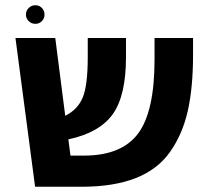

<svg xmlns="http://www.w3.org/2000/svg" viewBox="-20 -713 804 733"><path d="M79 -657Q79 -672 89.5 -682.5Q100 -693 115 -693Q130 -693 140 -682.5Q150 -672 150 -657Q150 -643 140 -632.5Q130 -622 115 -622Q100 -622 89.5 -632.5Q79 -643 79 -657ZM570 -568H717V-504Q717 -379 697 -290Q677 -201 629.5 -133.5Q582 -66 498 -33Q414 0 291 0H114L39 -568H191L229 -271Q276 -294 295.5 -340Q315 -386 315 -495V-568H461V-495Q461 -347 410 -276.5Q359 -206 241 -181L249 -119H301Q444 -119 507 -203Q570 -287 570 -486Z"/></svg>

Font: FiraGO
Style: Bold
Weight: 700
Designer: bBox Type
Foundry: bBox Type GmbH
Version: Version 1.001;PS 001.001;hotconv 1.0.88;makeotf.lib2.5.64775